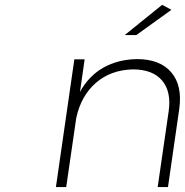

<svg xmlns="http://www.w3.org/2000/svg" viewBox="-20 -763 754 783"><path d="M208 0 283.2 -521H325.2L306.2 -388.2Q341.3 -452.6 400.6 -486.6Q460 -520.5 538.1 -522Q632.8 -522 678.7 -467.8Q724.6 -413.6 710.9 -317.9L665 0H623L668 -310.1Q679.2 -390.1 640.6 -435.1Q602.1 -480 522 -480Q432.1 -478 371.3 -425.3Q310.5 -372.6 291 -282.2L250 0ZM488.8 -620.1 641.1 -743.2 679.2 -723.1 536.1 -620.1Z"/></svg>

Font: Trueno UltraLight
Style: Italic
Weight: 250
Designer: Julieta Ulanovsky
Foundry: Julieta Ulanovsky
Version: Version 3.001b | FøM Fix